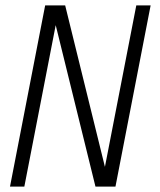

<svg xmlns="http://www.w3.org/2000/svg" viewBox="-20 -690 590 710"><path d="M17 0 147 -670H221L368 -73L484 -670H537L407 0H333L186 -597L70 0Z"/></svg>

Font: Lode Dark Term
Style: Italic
Weight: 400
Italic angle: -11°
Monospace: yes
Designer: Belleve Invis
Foundry: Belleve Invis
Version: Version 29.2.0